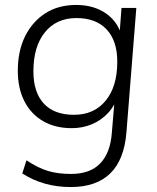

<svg xmlns="http://www.w3.org/2000/svg" viewBox="-20 -533 635 776"><path d="M87 115Q134 146 174 158Q214 170 267 170Q344 170 385 127.5Q426 85 432 4L444 -139L456 -147Q444 -105 416 -75.5Q388 -46 350.5 -30.5Q313 -15 270 -15Q203 -15 154 -43.5Q105 -72 78.5 -124Q52 -176 52 -247Q52 -327 81.5 -386.5Q111 -446 163.5 -479.5Q216 -513 288 -513Q360 -513 410 -477.5Q460 -442 475 -377L463 -393L471 -501H531L491 2Q482 113 425.5 168Q369 223 266 223Q155 223 70 168ZM279 -69Q360 -69 407 -126Q454 -183 454 -284Q454 -368 411 -414Q368 -460 289 -460Q208 -460 161.5 -402.5Q115 -345 115 -245Q115 -160 157 -114.5Q199 -69 279 -69Z"/></svg>

Font: Muli Light
Style: Italic
Weight: 300
Italic angle: -4.541°
Designer: Vernon Adams
Foundry: Vernon Adams
Version: Version 2.100; ttfautohint (v1.8.1.43-b0c9)